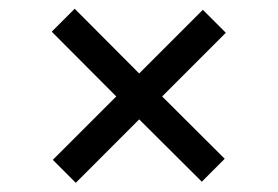

<svg xmlns="http://www.w3.org/2000/svg" viewBox="-20 -570 626 433"><path d="M148.4 -550.3 293.9 -404.3 437.5 -547.9 489.3 -496.1 345.7 -352.5 486.8 -211.9 435.1 -160.2 293.9 -300.8 150.9 -157.7 99.1 -209.5 242.2 -352.5 96.7 -498.5Z"/></svg>

Font: Andika New Basic
Style: Regular
Weight: 400
Designer: Victor Gaultney, Annie Olsen, Julie Remington, Don Collingsworth, Eric Hays
Foundry: SIL International
Version: Version 5.500